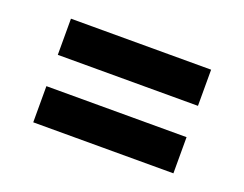

<svg xmlns="http://www.w3.org/2000/svg" viewBox="-58 -582 616 484"><g transform="rotate(20 250.0 -340.0)"><path d="M62 -382V-479H438V-382ZM62 -201V-298H438V-201Z"/></g></svg>

Font: Iosevka Slab Extrabold
Style: Regular
Weight: 800
Monospace: yes
Designer: Belleve Invis
Foundry: Belleve Invis
Version: Version 11.1.1; ttfautohint (v1.8.3)